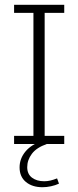

<svg xmlns="http://www.w3.org/2000/svg" viewBox="-20 -603 328 804"><path d="M39 0V-34H120V-549H39V-583H249V-549H167V-34H249V0ZM158 181Q115 181 88.5 159Q62 137 62 98Q62 61 87 31Q112 1 163 -16L176 0Q133 15 113.5 41Q94 67 94 97Q94 126 114 141Q134 156 165 156Q178 156 191 153Q204 150 219 144L227 166Q212 173 193.5 177Q175 181 158 181Z"/></svg>

Font: Rokkitt ExtraLight
Style: Regular
Weight: 250
Version: Version 3.103